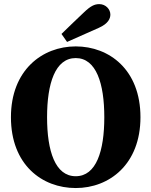

<svg xmlns="http://www.w3.org/2000/svg" viewBox="-20 -903 742 941"><path d="M351.1 18.6C516.2 18.6 668.4 -98 668.4 -328.5C668.4 -561.6 515.2 -675.6 351.1 -675.6C187 -675.6 33.6 -559.1 33.6 -328.5C33.6 -95.5 186 18.6 351.1 18.6ZM351.1 -39.3C250.5 -39.3 210.7 -162.6 210.7 -328.5C210.7 -493.7 250.5 -618.4 351.1 -618.4C451.7 -618.4 491.2 -493.7 491.2 -328.5C491.2 -162.6 451.7 -39.3 351.1 -39.3ZM281.3 -736.6 308.7 -697.5C360.5 -720.6 411.9 -742.9 464.4 -766.6C511.5 -787.6 520.9 -813 520.9 -831.7C520.9 -857.5 498.2 -882.8 466.6 -882.8C443.1 -882.8 423.9 -873.5 391.6 -842.6C356.3 -809 318.1 -772.9 281.3 -736.6Z"/></svg>

Font: Source Serif Variable
Style: Regular
Weight: 389
Designer: Frank Grießhammer
Foundry: Adobe Systems Incorporated
Version: Version 3.001;hotconv 1.0.111;makeotfexe 2.5.65597